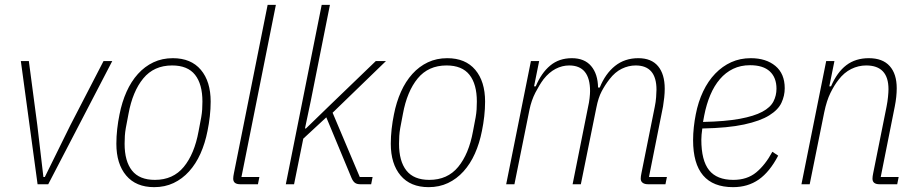

<svg xmlns="http://www.w3.org/2000/svg" viewBox="-20 -760 3786 792"><path d="M135 0 66 -508H99L134 -243L159 -30H165L270 -243L407 -508H443L179 0Z M616 12Q541 12 500.5 -36Q460 -84 460 -167Q460 -197 463.5 -228Q467 -259 473 -288Q483 -339 502 -381.5Q521 -424 549 -455Q577 -486 613 -503Q649 -520 693 -520Q768 -520 808.5 -472Q849 -424 849 -341Q849 -311 845.5 -280Q842 -249 836 -220Q826 -169 807 -126.5Q788 -84 760 -53Q732 -22 696 -5Q660 12 616 12ZM619 -18Q694 -18 738 -71.5Q782 -125 799 -218L810 -276Q813 -293 814 -308.5Q815 -324 815 -341Q815 -413 784.5 -451.5Q754 -490 690 -490Q615 -490 571 -436.5Q527 -383 510 -290L499 -232Q496 -215 495 -199.5Q494 -184 494 -167Q494 -95 524.5 -56.5Q555 -18 619 -18Z M971 0Q942 0 942 -23Q942 -32 945 -46L1084 -740H1118L976 -30H1050L1044 0Z M1307 -740H1341L1262 -344L1238 -230H1242L1341 -326L1530 -508H1572L1352 -295L1464 -30H1517L1511 0H1466Q1452 0 1444 -6Q1436 -12 1430 -26L1326 -276L1231 -188L1193 0H1159Z M1748 12Q1673 12 1632.5 -36Q1592 -84 1592 -167Q1592 -197 1595.5 -228Q1599 -259 1605 -288Q1615 -339 1634 -381.5Q1653 -424 1681 -455Q1709 -486 1745 -503Q1781 -520 1825 -520Q1900 -520 1940.5 -472Q1981 -424 1981 -341Q1981 -311 1977.5 -280Q1974 -249 1968 -220Q1958 -169 1939 -126.5Q1920 -84 1892 -53Q1864 -22 1828 -5Q1792 12 1748 12ZM1751 -18Q1826 -18 1870 -71.5Q1914 -125 1931 -218L1942 -276Q1945 -293 1946 -308.5Q1947 -324 1947 -341Q1947 -413 1916.5 -451.5Q1886 -490 1822 -490Q1747 -490 1703 -436.5Q1659 -383 1642 -290L1631 -232Q1628 -215 1627 -199.5Q1626 -184 1626 -167Q1626 -95 1656.5 -56.5Q1687 -18 1751 -18Z M2068 0 2170 -508H2204L2183 -404H2190Q2213 -459 2249.5 -489.5Q2286 -520 2339 -520Q2391 -520 2418.5 -487.5Q2446 -455 2447 -399H2454Q2477 -456 2517 -488Q2557 -520 2613 -520Q2667 -520 2694.5 -487Q2722 -454 2722 -394Q2722 -377 2720 -358Q2718 -339 2715 -321L2657 -30H2731L2725 0H2653Q2639 0 2631 -6Q2623 -12 2623 -23Q2623 -32 2626 -46L2681 -320Q2685 -339 2686.5 -359Q2688 -379 2688 -390Q2688 -490 2602 -490Q2573 -490 2545 -476.5Q2517 -463 2494 -433Q2476 -410 2462 -383.5Q2448 -357 2440 -316L2376 0H2342L2406 -320Q2410 -337 2412 -355Q2414 -373 2414 -384Q2414 -490 2328 -490Q2299 -490 2272 -476Q2245 -462 2222 -433Q2205 -410 2188.5 -378Q2172 -346 2164 -307L2102 0Z M3004 12Q2839 12 2839 -182Q2839 -208 2842 -235.5Q2845 -263 2850 -288Q2860 -340 2880.5 -383Q2901 -426 2930.5 -456.5Q2960 -487 2996.5 -503.5Q3033 -520 3077 -520Q3140 -520 3178.5 -488Q3217 -456 3217 -396Q3217 -365 3203.5 -336Q3190 -307 3153 -284Q3116 -261 3049.5 -246.5Q2983 -232 2877 -230Q2875 -217 2874 -204.5Q2873 -192 2873 -184Q2873 -98 2905 -58Q2937 -18 3005 -18Q3062 -18 3099.5 -49Q3137 -80 3166 -134L3190 -118Q3155 -51 3110 -19.5Q3065 12 3004 12ZM3074 -491Q3035 -491 3004 -476Q2973 -461 2949.5 -433.5Q2926 -406 2910 -368Q2894 -330 2885 -284L2880 -257Q2973 -259 3032 -270Q3091 -281 3124.5 -299Q3158 -317 3170.5 -341.5Q3183 -366 3183 -394Q3183 -440 3155.5 -465.5Q3128 -491 3074 -491Z M3286 0 3388 -508H3422L3401 -404H3408Q3433 -462 3471 -491Q3509 -520 3564 -520Q3621 -520 3650 -487.5Q3679 -455 3679 -396Q3679 -379 3677 -360Q3675 -341 3671 -321L3613 -30H3687L3681 0H3608Q3579 0 3579 -23Q3579 -32 3582 -46L3637 -320Q3641 -340 3643 -360Q3645 -380 3645 -392Q3645 -490 3553 -490Q3521 -490 3491.5 -475.5Q3462 -461 3439 -431Q3421 -408 3405.5 -376.5Q3390 -345 3380 -297L3320 0Z"/></svg>

Font: IBM Plex Sans Cond ExtLt
Style: Italic
Weight: 200
Width: 3
Italic angle: -11°
Designer: Mike Abbink, Paul van der Laan, Pieter van Rosmalen
Foundry: Bold Monday
Version: Version 1.3